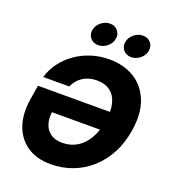

<svg xmlns="http://www.w3.org/2000/svg" viewBox="-167 -1074 1082 1209"><g transform="rotate(20 373.5 -470.0)"><path d="M310.1 9.8Q214.8 9.8 151.6 -34.2Q88.4 -78.1 62.5 -155Q36.6 -231.9 52.7 -331.5L68.4 -427.2H610.4L589.4 -300.8H175.3L209 -305.2Q201.7 -262.7 212.4 -225.1Q223.1 -187.5 253.2 -164.6Q283.2 -141.6 334 -141.6Q388.7 -141.6 432.1 -167.7Q475.6 -193.8 504.6 -243.9Q533.7 -293.9 545.4 -364.7Q557.1 -435.1 543.9 -484.6Q530.8 -534.2 495.8 -560.1Q460.9 -585.9 407.7 -585.9Q380.9 -585.9 357.2 -579.6Q333.5 -573.2 314 -560.8Q294.4 -548.3 279.8 -530.5Q265.1 -512.7 254.9 -490.2H80.6Q96.2 -544.4 130.1 -589.6Q164.1 -634.8 211.4 -668Q258.8 -701.2 315.9 -719.2Q373 -737.3 436 -737.3Q533.2 -737.3 604.5 -693.4Q675.8 -649.4 708.3 -565.7Q740.7 -481.9 721.2 -362.8Q707 -275.9 670.4 -207.3Q633.8 -138.7 579.3 -90.1Q524.9 -41.5 456.5 -15.9Q388.2 9.8 310.1 9.8ZM557.1 -796.9Q524.4 -796.9 504.9 -819.3Q485.4 -841.8 490.7 -873.5Q496.1 -905.3 522.9 -927.7Q549.8 -950.2 582.5 -950.2Q615.2 -950.2 634.8 -927.7Q654.3 -905.3 649.4 -873.5Q644 -841.8 616.9 -819.3Q589.8 -796.9 557.1 -796.9ZM336.4 -796.9Q303.7 -796.9 284.2 -819.3Q264.6 -841.8 270 -873.5Q275.4 -905.3 302.2 -927.7Q329.1 -950.2 361.8 -950.2Q394.5 -950.2 414.1 -927.7Q433.6 -905.3 428.2 -873.5Q423.3 -841.8 396.2 -819.3Q369.1 -796.9 336.4 -796.9Z"/></g></svg>

Font: Inter ExtraBold
Style: Italic
Weight: 800
Italic angle: -9.3988°
Designer: Rasmus Andersson
Foundry: rsms
Version: Version 4.001;git-66647c0bb